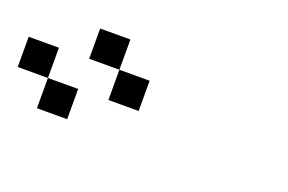

<svg xmlns="http://www.w3.org/2000/svg" viewBox="-60 -1060 1119 746"><g transform="rotate(20 500.0 -687.5)"><path d="M0 -625V-750H125V-625ZM125 -625H250V-500H125ZM250 -750V-875H375V-750ZM375 -625V-750H500V-625Z"/></g></svg>

Font: GalmuriMono7 Regular
Style: Regular
Weight: 400
Designer: Lee Minseo (quiple)
Version: Version 2.399;hotconv 1.1.1;makeotfexe 2.6.0 DEVELOPMENT